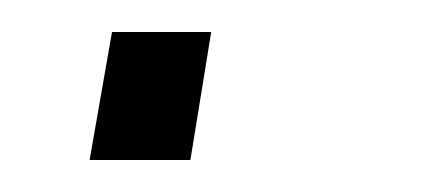

<svg xmlns="http://www.w3.org/2000/svg" viewBox="-20 -100 267 120"><path d="M36 0 50 -80H112L99 0Z"/></svg>

Font: Archivo SemiCondensed Thin
Style: Italic
Weight: 250
Width: 4
Italic angle: -10°
Designer: Hector Gatti
Foundry: Omnibus-Type
Version: Version 2.001